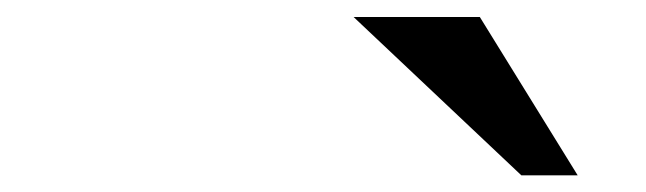

<svg xmlns="http://www.w3.org/2000/svg" viewBox="-20 -841 767 228"><path d="M399.9 -820.8H549.8L666 -632.8H599.1Z"/></svg>

Font: Sporting Grotesque
Style: Regular
Weight: 400
Designer: Lucas LE BIHAN
Foundry: Lucas LE BIHAN
Version: Version 2.001;PS 2.1;hotconv 1.0.88;makeotf.lib2.5.647800